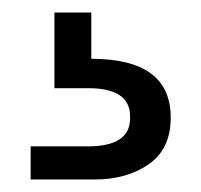

<svg xmlns="http://www.w3.org/2000/svg" viewBox="-20 -27 322 307"><path d="M131 260H29V207H121Q188 207 188 162V159Q188 114 121 114H67V-7H126V67Q253 67 253 161Q253 211 218 235.5Q183 260 131 260Z"/></svg>

Font: Ulagadi Sans
Style: Regular
Weight: 400
Designer: Ninad Kale (Devanagari), Jonny Pinhorn (Latin)
Foundry: Indian Type Foundry
Version: Version 3.01;March 29, 2020;FontCreator 12.0.0.2522 64-bit; 